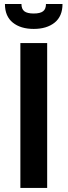

<svg xmlns="http://www.w3.org/2000/svg" viewBox="-20 -928 334 948"><path d="M4.4 -908.2H85.9Q85.9 -883.3 100.3 -872.3Q114.7 -861.3 146.5 -861.3Q178.2 -861.3 192.6 -872.3Q207 -883.3 207 -908.2H288.6Q288.6 -847.7 249.8 -816.4Q210.9 -785.2 146.5 -785.2Q82 -785.2 43.2 -816.4Q4.4 -847.7 4.4 -908.2ZM80.6 0V-715.3H212.9V0Z"/></svg>

Font: Oxygen
Style: Bold
Weight: 700
Designer: vernon adams
Foundry: Vernon Adams
Version: Version 0.2.3 webfont; ttfautohint (v0.93.3-1d66) -l 8 -r 50